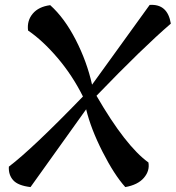

<svg xmlns="http://www.w3.org/2000/svg" viewBox="-20 -760 714 780"><path d="M354 -416 588 -740Q661 -745 674 -664Q561 -567 372 -371Q490 -167 583 -100Q589 -66 564.5 -37.5Q540 -9 489 0Q444 -50 396.5 -143.5Q349 -237 330 -316L104 0Q53 -6 33.5 -28Q14 -50 16 -83Q111 -155 317 -368Q274 -454 214 -524.5Q154 -595 94 -636Q89 -676 113 -704.5Q137 -733 184 -739Q242 -687 287.5 -598.5Q333 -510 354 -416Z"/></svg>

Font: Tillana Medium
Style: Regular
Weight: 500
Designer: Lipi Raval (Devanagari, Latin), Jonny Pinhorn (Latin)
Foundry: Indian Type Foundry
Version: Version 2.003;PS 1.0;hotconv 1.0.79;makeotf.lib2.5.61930; tt